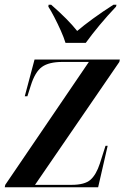

<svg xmlns="http://www.w3.org/2000/svg" viewBox="-28 -786 523 806"><path d="M-8 0 -6 -10 345 -526H234Q177 -526 148 -505Q119 -484 101 -426L87 -382H76L117 -536H475L473 -526L119 -10H272Q328 -10 352 -31.5Q376 -53 391 -99L415 -174H424L384 0ZM247 -606Q240 -629 227 -658Q214 -687 200 -714Q186 -741 175 -758L176 -766H187Q258 -704 296 -656Q323 -679 362 -707.5Q401 -736 448 -766H461L459 -758Q423 -720 390.5 -681Q358 -642 332 -606Z"/></svg>

Font: Noto Serif Display Condensed SemiBold
Style: Italic
Weight: 600
Width: 3
Italic angle: -12°
Designer: Monotype Design Team
Foundry: Monotype Imaging Inc.
Version: Version 2.009